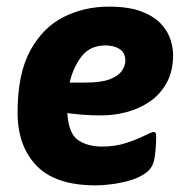

<svg xmlns="http://www.w3.org/2000/svg" viewBox="-20 -551 579 579"><path d="M308 -531Q369 -531 407.5 -516Q446 -501 466.5 -478Q487 -455 494.5 -430.5Q502 -406 502 -386Q502 -336 482.5 -301Q463 -266 431.5 -244.5Q400 -223 362 -213Q324 -203 287 -203Q254 -203 229 -205Q204 -207 183 -210Q187 -148 215.5 -128.5Q244 -109 288 -109Q328 -109 361 -120Q394 -131 416 -142Q438 -153 443 -153Q446 -153 448.5 -151Q451 -149 451 -139Q451 -121 449 -97.5Q447 -74 443 -62Q437 -41 417 -27.5Q397 -14 370.5 -6.5Q344 1 317 4.5Q290 8 269 8Q147 8 90 -51.5Q33 -111 33 -212Q33 -328 71 -398Q109 -468 171.5 -499.5Q234 -531 308 -531ZM298 -414Q252 -414 226.5 -381.5Q201 -349 190 -302H238Q285 -302 311 -312Q337 -322 347.5 -337.5Q358 -353 358 -367Q358 -392 341 -403Q324 -414 298 -414Z"/></svg>

Font: Asap
Style: Bold Italic
Weight: 700
Italic angle: -6°
Designer: Pablo Cosgaya
Foundry: Omnibus-Type
Version: Version 3.001; ttfautohint (v1.8.3)